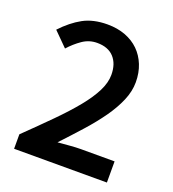

<svg xmlns="http://www.w3.org/2000/svg" viewBox="-121 -742 755 836"><g transform="rotate(20 256.5 -324.0)"><path d="M38 0V-67Q104 -131 157.5 -185Q211 -239 248.5 -285Q286 -331 306 -371Q326 -411 326 -447Q326 -498 299 -527.5Q272 -557 221 -557Q184 -557 153.5 -536Q123 -515 97 -486L33 -550Q77 -597 123.5 -622.5Q170 -648 236 -648Q282 -648 319 -634Q356 -620 382 -594.5Q408 -569 422.5 -533Q437 -497 437 -453Q437 -411 418.5 -367.5Q400 -324 368.5 -279.5Q337 -235 295 -188Q253 -141 206 -91Q231 -93 260 -95.5Q289 -98 312 -98H468V0Z"/></g></svg>

Font: Giro Sans Semibold
Style: Regular
Weight: 600
Designer: Paul D. Hunt
Foundry: Adobe Systems Incorporated
Version: Version 1.000;PS 1.0;hotconv 1.0.88;makeotf.lib2.5.647800